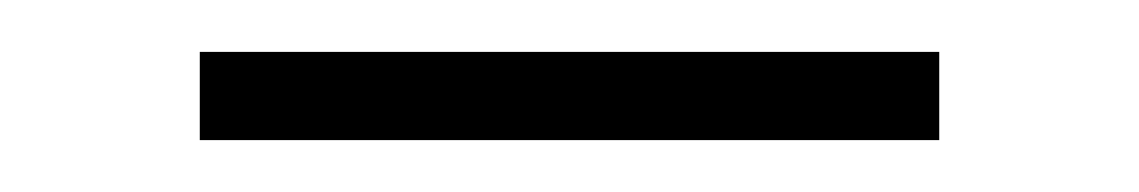

<svg xmlns="http://www.w3.org/2000/svg" viewBox="-20 -293 439 74"><path d="M57 -273V-239H342V-273Z"/></svg>

Font: Arima Koshi ExtraLight
Style: Regular
Weight: 275
Designer: Joana Correia and Natanael Gama
Foundry: NDISCOVER
Version: Version 1.019;PS 001.019;hotconv 1.0.88;makeotf.lib2.5.64775